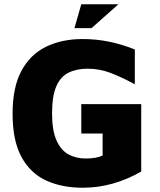

<svg xmlns="http://www.w3.org/2000/svg" viewBox="-20 -866 750 900"><path d="M368 14Q270 14 196 -20Q122 -54 80.5 -130.5Q39 -207 39 -333Q39 -457 80.5 -534Q122 -611 196 -647Q270 -683 367 -683Q433 -683 494.5 -670Q556 -657 612 -634V-471Q549 -505 497.5 -524.5Q446 -544 391 -544Q339 -544 301.5 -525.5Q264 -507 244 -461.5Q224 -416 224 -334Q224 -254 245 -207.5Q266 -161 301.5 -142Q337 -123 381 -123Q406 -123 426.5 -126.5Q447 -130 461 -137V-240H361V-378H642V-62Q578 -25 509 -5.5Q440 14 368 14ZM329 -734 361 -846H535L409 -734Z"/></svg>

Font: Maven Pro ExtraBold
Style: Regular
Weight: 800
Designer: Joe Prince
Foundry: Joe Prince
Version: Version 2.100